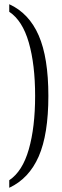

<svg xmlns="http://www.w3.org/2000/svg" viewBox="-20 -772 294 913"><path d="M24 85Q87 43 117 -62Q147 -167 147 -316Q147 -465 117 -569.5Q87 -674 24 -716V-752Q118 -709 164 -603.5Q210 -498 210 -316Q210 -133 164 -28Q118 77 24 121Z"/></svg>

Font: Noto Serif CondLight
Style: Regular
Weight: 300
Width: 3
Designer: Monotype Design Team
Foundry: Monotype Imaging Inc.
Version: Version 1.001